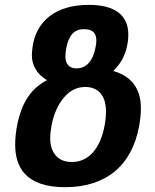

<svg xmlns="http://www.w3.org/2000/svg" viewBox="-20 -777 642 797"><path d="M250 0C416.5 0 526.9 -85.9 557.6 -253.9C562 -277.8 564.9 -305.2 564.9 -327.6C564.9 -387.2 543.9 -455.6 450.2 -482.4C465.3 -497.1 478 -513.2 487.8 -531.2C506.8 -566.9 512.7 -606 512.7 -632.8C512.7 -715.8 455.1 -756.8 348.1 -756.8C207.5 -756.8 129.9 -686 115.2 -583C113.3 -569.3 112.3 -555.2 112.3 -546.9C112.3 -510.7 129.9 -470.2 175.3 -444.3C142.6 -427.7 115.2 -403.3 95.2 -373C53.2 -309.6 43 -222.7 43 -176.8C43 -86.4 83.5 0 250 0ZM297.9 -493.2C259.3 -493.2 251.5 -521.5 251.5 -543C251.5 -550.8 252.4 -563.5 254.9 -575.7C264.6 -627.9 286.1 -655.8 326.7 -655.8H329.6C372.6 -655.8 379.9 -630.9 379.9 -608.4C379.9 -600.1 378.9 -590.8 376.5 -580.1C366.2 -523.9 337.9 -493.2 297.9 -493.2ZM277.8 -104.5C243.7 -104.5 218.3 -117.7 203.1 -143.1C189 -167 188.5 -191.9 188.5 -201.2C188.5 -219.2 190.4 -237.3 193.8 -255.4C203.6 -306.2 221.7 -344.7 246.1 -373C270 -400.9 298.8 -416 334 -416C368.2 -416 393.6 -401.9 407.7 -374C418.9 -352.1 419.9 -327.6 419.9 -314.9C419.9 -299.3 418.5 -278.3 414.1 -255.4C396 -159.2 347.7 -104.5 277.8 -104.5Z"/></svg>

Font: Hack
Style: Bold Oblique
Weight: 700
Italic angle: -12°
Monospace: yes
Designer: Christopher Simpkins
Foundry: Christopher Simpkins
Version: Version 2.010